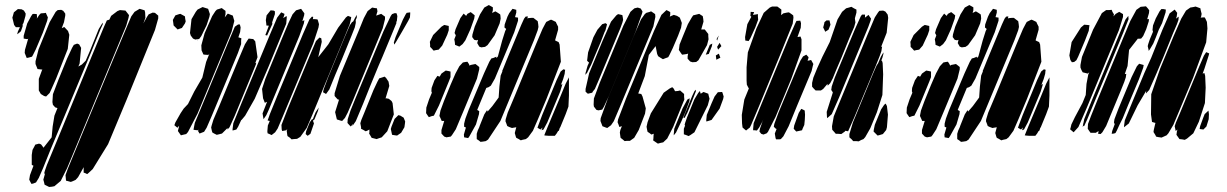

<svg xmlns="http://www.w3.org/2000/svg" viewBox="-20 -551 4868 762"><path d="M595 -432 482 -154 409 21 348 120 332 135 326 140 318 136 312 134V126V114L313 111L290 152L280 163L269 168L261 171L250 168L242 166L241 155L240 144L249 119L299 -2L432 -322L476 -427L501 -486L514 -504L524 -510L534 -516L541 -514L554 -510L556 -501L557 -480L549 -458L564 -485L570 -494L586 -501L595 -500L608 -489V-478ZM51 -426 59 -443H48H43L36 -452L29 -481L32 -491L35 -502L51 -515L66 -514L75 -509L82 -497L81 -488L73 -459L70 -455V-447L63 -427L55 -420L48 -415ZM249 -357 203 -240 184 -197 177 -182 163 -168 155 -170 142 -178 134 -192V-238L148 -276L146 -275L129 -277L127 -282L121 -297V-308L133 -355L177 -463L201 -504L209 -511L223 -512L231 -508L239 -497V-489L234 -463L225 -439L235 -444L250 -428L255 -413ZM481 -449 274 50 246 117 221 167 196 188 186 190 175 191 167 187 157 182 155 173 152 162 157 144 159 138 157 141 156 134 159 124 166 104 217 -19 347 -335 392 -443 404 -470 414 -473 421 -488 446 -507 456 -511 467 -510 478 -509 485 -500 492 -491 490 -480ZM150 -421 122 -355 111 -333 107 -326 92 -322 86 -321 84 -326 78 -341 79 -353 92 -398 90 -396H85L74 -398V-409L88 -458L103 -486L109 -495L114 -496L126 -495L127 -483L126 -477L136 -492L142 -498L156 -499L162 -500L164 -495L170 -482L167 -468ZM106 64 109 44 116 31 120 23 135 19 143 22 152 34V36L185 -6L189 -49L196 -92L208 -122L199 -125L190 -135L188 -146L190 -177L211 -232L246 -318L266 -361L273 -373L286 -378L294 -375L302 -361L296 -299L291 -287L305 -295L320 -310L336 -347L372 -436L383 -454L387 -461L388 -455L378 -433L341 -342L180 44L151 116L134 155L123 173L113 177L105 179L101 172L96 162L99 144L112 109L113 107L106 103V94Z M762 -387 766 -396 755 -394 746 -398 737 -410 734 -420 740 -475 757 -504 764 -513 784 -523 806 -516 813 -495 811 -484 800 -451 779 -408 771 -397 767 -396ZM1499 -439 1379 -148 1360 -104 1349 -83 1338 -71 1333 -72 1317 -77 1315 -85 1310 -106 1326 -157 1322 -155 1316 -161 1308 -170V-181L1329 -250L1402 -425L1424 -479L1439 -507L1457 -521L1468 -519L1476 -518L1478 -506L1473 -489L1487 -494L1493 -496L1501 -490L1508 -485V-475ZM697 -102 709 -120 725 -137 726 -138 751 -188 783 -243 798 -305 811 -338 807 -333 792 -334 787 -335 785 -340 780 -351 779 -371 792 -419 822 -487 835 -507 841 -513 854 -517 860 -519 868 -513 875 -508V-495L872 -482L879 -491L884 -497L894 -493L904 -489L907 -478L910 -468L899 -425L764 -100L726 -27L719 -19L706 -16L698 -14L693 -21L686 -31L690 -47L691 -52L684 -44L672 -54L676 -65ZM1168 -408 1063 -155 1047 -116 1037 -94 1026 -78 1025 -83 1022 -101 1040 -147 1031 -143 1024 -161 1020 -198 1033 -238 1101 -403 1125 -460 1141 -494 1155 -510 1165 -513 1175 -516 1183 -505 1188 -498 1187 -490 1180 -467 1188 -471 1186 -458ZM1033 -412 1037 -422 1047 -449H1045L1037 -450V-455L1035 -471L1038 -490L1054 -510L1066 -509L1071 -506V-495L1060 -462L1061 -456L1040 -410ZM1576 -426 1552 -385 1545 -374 1543 -382 1550 -404 1579 -473 1590 -494 1594 -500 1608 -502V-496L1607 -482L1600 -468ZM1116 -457 1046 -287 991 -159 953 -92 938 -74V-76L925 -48L918 -37L911 -35L903 -33V-39L906 -62L939 -143L1051 -413L1080 -481L1096 -502L1109 -496L1108 -490L1104 -479L1113 -485L1118 -487V-481ZM1542 -432 1498 -326 1482 -289 1449 -209 1421 -139 1392 -70 1378 -50 1380 -55 1381 -59 1372 -49 1366 -55 1359 -63 1360 -78 1371 -112 1390 -159 1502 -427 1531 -488 1536 -495 1547 -499 1554 -498 1557 -487 1555 -468 1552 -462 1554 -461 1551 -454ZM702 -440 690 -436 685 -434 677 -442 669 -450 668 -458 666 -472 676 -490 691 -495 696 -496 707 -490 714 -486 715 -477 717 -466 714 -458ZM1375 -409 1337 -316 1311 -255 1287 -196 1274 -178 1262 -185 1265 -198 1282 -243 1350 -408 1368 -450 1377 -463 1382 -466 1389 -480 1396 -492V-481L1391 -470H1392V-460L1388 -442ZM1322 -441 1353 -482 1361 -488 1369 -485 1374 -483 1373 -477 1368 -455 1339 -384 1219 -94 1197 -43 1172 -8 1159 0 1146 1 1137 2 1131 -4 1121 -11 1120 -16 1118 -31 1120 -39 1116 -34 1105 -32 1100 -31 1098 -37 1097 -55 1123 -122 1211 -334 1234 -388 1248 -402 1255 -399 1257 -385 1243 -324 1283 -375ZM1223 -378 1102 -88 1082 -41 1072 -26 1058 -15 1047 -20 1042 -22 1041 -30 1043 -53 1051 -72 1050 -71 1042 -73 1045 -81 1051 -98 1079 -167 1182 -415 1208 -474 1218 -485 1223 -484 1222 -476 1221 -473 1222 -475H1230L1240 -474L1242 -469L1246 -455L1244 -442ZM924 -340 820 -90 800 -44 790 -28 772 -21 766 -31 768 -37 765 -34 754 -35 748 -36 749 -42 753 -63 783 -135 887 -386 912 -445 925 -454H932L935 -442L933 -424L926 -403L938 -399L937 -390V-376ZM984 -267 911 -90 891 -46 883 -37V-43L861 -21L845 -17L840 -16L830 -21L823 -25L821 -31L818 -45L820 -53L827 -76L850 -130L927 -316L952 -375L962 -391L967 -398L975 -397L985 -396L993 -387L1002 -324L993 -300L997 -302L995 -294ZM1543 -97 1517 -30 1495 -6 1480 -1 1475 1 1463 -2 1455 -4 1451 -11 1445 -21 1446 -26V-37L1437 -32L1431 -30L1421 -36L1413 -40V-46L1410 -62L1414 -75L1426 -104L1462 -193L1478 -227L1485 -240L1501 -245L1506 -247L1512 -242L1522 -227L1525 -210L1510 -160L1512 -161L1523 -159L1534 -150L1538 -142ZM1201 -12 1193 -19 1195 -30 1209 -65 1219 -79 1221 -76 1227 -92 1233 -106 1245 -124 1242 -111 1228 -77 1222 -72 1226 -61 1212 -20ZM1572 -24 1556 -13 1548 -14 1536 -16 1533 -30 1531 -39 1534 -49 1546 -79 1561 -94 1569 -92 1582 -84 1588 -69 1587 -60 1585 -46Z M1943 -411 1915 -372 1905 -365 1890 -363 1882 -366 1874 -380 1876 -388 1877 -393 1871 -391 1862 -393 1854 -404 1855 -414 1864 -445 1885 -494 1902 -521 1920 -531 1929 -526 1936 -522V-510L1933 -500L1936 -501L1946 -506L1956 -500L1965 -494L1966 -489L1967 -477L1963 -458ZM1869 -57 1843 -10 1838 -3 1822 -6 1821 -17 1829 -45 1822 -48V-60L1827 -80L1840 -115L1901 -260L1922 -306L1930 -319L1938 -321L1950 -326V-320L1956 -327L1973 -390L1985 -428L1989 -436L1982 -442L1983 -454L1994 -485L2001 -499L2014 -516L2022 -514L2029 -512V-501L2024 -483L2036 -481V-469L2021 -423L1944 -239L1928 -211L1919 -205L1910 -202L1874 -115L1875 -114L1882 -110L1881 -98ZM1847 -435 1827 -391 1816 -376 1803 -366 1791 -371 1786 -373 1785 -384 1783 -395 1787 -405 1789 -411 1784 -420 1788 -435 1807 -479 1820 -497 1830 -488 1835 -496 1848 -503 1857 -496 1864 -490 1862 -477ZM2099 -391 1966 -71 1917 3 1908 9 1896 11 1887 12 1881 7 1872 1V-7V-20L1876 -33L1882 -46L1884 -52L1902 -97L1913 -114L1915 -109V-108L1934 -130L1959 -164L1962 -208L1967 -251L1974 -268L1973 -269L1978 -281L1990 -311L2049 -453L2060 -477L2066 -485L2075 -486L2073 -477L2076 -479L2088 -480H2097L2106 -473L2114 -467L2116 -455L2117 -444L2114 -431ZM2206 -306 2149 -159 2115 -78 2095 -32 2076 -6 2067 1 2053 4 2047 6 2037 0 2029 -4 2027 -9 2023 -23 2025 -31 2029 -46 2017 -44 2012 -43 2001 -47 1993 -51 1991 -57 1986 -70 1987 -78 1995 -104 2022 -168 2108 -377 2133 -436 2144 -457 2148 -464 2162 -471 2167 -473 2174 -470 2186 -464 2188 -459 2195 -445V-433L2183 -391L2186 -389L2197 -384L2201 -374ZM1699 -412 1732 -445 1743 -452 1748 -451 1761 -448V-442V-431L1755 -413L1735 -370L1721 -354L1709 -352L1701 -350L1693 -359L1687 -365V-374L1686 -385ZM1873 -239 1821 -114 1789 -38 1774 -15 1769 -9 1752 -6 1743 -9 1732 -21V-35L1743 -71H1741H1733L1730 -78L1724 -91L1728 -112L1742 -150L1768 -214L1788 -260L1803 -288L1817 -303L1827 -305L1835 -306L1841 -297L1844 -290L1847 -293L1862 -296L1867 -297L1876 -290L1882 -285V-276ZM2203 -187 2152 -65 2137 -37 2129 -34 2132 -42 2133 -45 2125 -37 2113 -44 2117 -55 2132 -95 2189 -233 2205 -267 2216 -276 2223 -274 2222 -268 2221 -258 2215 -237 2206 -214 2212 -218 2210 -210ZM1761 -227 1722 -132 1707 -102 1702 -92 1693 -90 1682 -86 1677 -93 1671 -102 1672 -124 1683 -157 1694 -183 1692 -189 1693 -202 1704 -232 1716 -250 1724 -247H1725L1732 -259L1749 -271L1760 -269L1768 -267V-258V-245ZM2238 -244V-172L2236 -128L2225 -98L2204 -47L2201 -42L2200 -38L2197 -31H2195L2189 -21L2182 -12H2177H2158L2145 -13L2140 -14L2144 -24L2155 -51L2202 -163L2225 -219Z M2503 -427 2396 -169 2377 -128 2370 -116 2355 -113 2347 -115 2337 -128 2336 -136 2337 -160 2360 -222 2454 -449 2482 -504 2492 -513 2498 -518 2511 -521 2523 -517 2530 -505 2528 -497ZM2540 -100 2515 -35 2497 -4 2480 8H2468L2459 9L2452 3L2443 -4L2442 -10L2440 -25L2442 -35L2448 -50H2447L2438 -47L2435 -56L2431 -66L2433 -77L2465 -161L2576 -429L2605 -492L2625 -511L2633 -507L2640 -503V-492L2638 -485L2654 -492L2667 -488L2678 -481L2686 -460L2683 -441L2671 -409L2650 -360L2637 -333L2632 -324L2621 -320L2611 -316L2601 -322L2592 -328L2588 -337L2582 -368L2555 -333L2539 -249L2513 -180L2525 -178L2530 -168L2543 -121ZM2573 -446 2439 -124 2416 -70 2405 -54 2390 -43 2384 -45 2371 -50 2368 -58 2363 -71 2364 -82 2392 -159 2494 -405 2524 -474 2539 -495 2545 -500 2559 -504 2564 -506 2573 -500 2580 -495 2581 -484ZM2786 -372 2752 -312 2743 -305 2728 -304 2719 -307 2709 -318V-327L2711 -339L2708 -337L2695 -335L2687 -334L2682 -341L2674 -353L2675 -358L2677 -374L2691 -409L2710 -455L2725 -481L2731 -490L2755 -496L2769 -487L2771 -476L2772 -465L2763 -434H2766H2777L2784 -425L2791 -416V-408L2792 -395ZM2442 -439 2357 -235 2341 -198 2333 -188 2328 -179 2330 -183 2313 -179 2304 -187V-198L2318 -260L2371 -388L2405 -465L2426 -490L2433 -495L2442 -493L2450 -491L2452 -480L2453 -472L2450 -461ZM2364 -384 2341 -330 2327 -296 2310 -262 2303 -254 2304 -262 2312 -290 2318 -303 2316 -304 2310 -310 2311 -318 2314 -343 2335 -403 2351 -433 2370 -455 2383 -459 2389 -455 2388 -450 2383 -431 2380 -425 2379 -423ZM2828 -403 2833 -410 2830 -402 2826 -390 2824 -396ZM2826 -365 2836 -381 2843 -368 2830 -354ZM2781 -334 2797 -373 2807 -378 2805 -367 2793 -337ZM2833 -338 2837 -327 2839 -322 2823 -314 2821 -331ZM2687 -134 2652 -48 2628 -1 2612 14 2602 16 2591 19 2582 13 2572 6 2573 1 2574 -17 2575 -20H2574L2565 -17L2559 -22L2550 -28L2548 -37L2546 -48L2550 -66L2563 -101L2614 -183L2638 -200L2648 -205L2654 -199L2659 -189L2671 -190L2679 -192L2687 -185L2695 -178V-167L2696 -156ZM2731 -161 2717 -126 2708 -104 2697 -83 2692 -84 2699 -101 2727 -170 2736 -189 2741 -195 2742 -189ZM2789 -133 2736 -26 2720 -15 2713 -11 2703 -15 2694 -18V-24V-40L2699 -53L2697 -55L2699 -63L2707 -86L2736 -157L2751 -182L2758 -190L2759 -185L2761 -179L2772 -186L2783 -182L2791 -179L2793 -170L2796 -159ZM2836 -120 2804 -75 2788 -70 2783 -69V-75L2785 -95L2804 -141L2816 -168L2829 -185L2846 -186L2848 -181L2852 -168L2850 -158ZM2700 -106 2684 -69 2663 -25 2654 -14V-19L2656 -40L2689 -121L2708 -156L2717 -161L2716 -150Z M3126 -457 3076 -333 2993 -131 2961 -55 2956 -45 2947 -38 2941 -33 2935 -38 2927 -45 2925 -61 2924 -95 2934 -156 2952 -200 2949 -205 2944 -215 2943 -231V-284L2948 -343L2982 -438L3011 -500L3035 -521L3044 -525H3056H3065L3072 -520L3081 -513V-507L3080 -491L3089 -498L3103 -501L3111 -502L3120 -496L3128 -490L3129 -481ZM3351 -400 3319 -321 3298 -272 3285 -240 3275 -221 3265 -211 3264 -218 3247 -198 3238 -192H3227H3217L3209 -200L3203 -207V-222L3208 -243L3224 -282L3244 -326L3273 -384L3304 -474L3322 -504L3338 -518L3349 -521L3359 -524L3369 -518L3379 -513V-501L3373 -479V-476L3375 -462L3370 -444ZM3453 -283 3370 -84 3346 -30 3335 -32 3333 -29 3319 -19 3305 -20H3297L3291 -27L3283 -36L3282 -50L3289 -89L3307 -133L3422 -411L3452 -482L3465 -502L3470 -508L3485 -509L3494 -505L3503 -493L3505 -480L3499 -421L3477 -365L3481 -366L3480 -361L3478 -348L3471 -328ZM2978 -443 2958 -399 2951 -388 2946 -389 2938 -390 2937 -404 2946 -455 2961 -483 2962 -484 2958 -488 2959 -499V-504L2973 -503L2971 -498L2968 -492L2976 -493L2988 -495V-484L2989 -473ZM3426 -444 3310 -164 3281 -98 3263 -82 3262 -87 3261 -107 3285 -183V-185L3279 -194L3281 -208L3293 -243L3373 -435L3396 -486L3401 -493H3413V-482L3411 -477L3413 -481L3427 -492L3432 -484L3437 -477L3435 -469ZM3272 -470 3276 -453 3271 -440 3268 -433 3255 -425 3253 -430 3247 -442 3251 -457 3252 -463 3260 -470ZM3161 -351 3120 -237 3058 -87 3028 -28 3023 -22 3010 -17 3001 -20 2994 -29 2996 -40 3009 -77 3005 -67 2993 -45 2984 -33 2975 -34H2969V-40L2971 -62L3002 -138L3110 -399L3137 -460L3141 -468L3156 -469L3159 -459L3158 -441L3145 -404L3157 -406L3161 -395ZM3485 -256 3482 -174 3460 -105 3434 -42 3414 -7 3407 1 3397 5 3388 10 3377 9H3366L3360 2L3351 -6V-19L3365 -65L3445 -259L3459 -291L3465 -300L3476 -326L3486 -343V-337L3482 -322L3477 -309L3480 -311L3483 -301ZM3201 -269 3144 -133 3110 -50 3089 -10 3079 1 3074 2H3060L3058 -3L3055 -21L3062 -39L3058 -41L3051 -48L3053 -59L3070 -105L3142 -277L3157 -311L3167 -327L3180 -334L3189 -324L3188 -319L3185 -310L3191 -311L3199 -313L3203 -306L3208 -297L3206 -290ZM3504 -96 3500 -46 3497 -35 3484 -19 3471 -15 3463 -13 3453 -23 3447 -29 3448 -37 3452 -56 3477 -117 3489 -135 3495 -140 3500 -130ZM3174 -75 3172 -55 3166 -42 3163 -34 3140 -29 3130 -40 3132 -53 3150 -103 3160 -119 3167 -116 3174 -112V-107L3175 -96Z M3850 -411 3822 -372 3812 -365 3797 -363 3789 -366 3781 -380 3783 -388 3784 -393 3778 -391 3769 -393 3761 -404 3762 -414 3771 -445 3792 -494 3809 -521 3827 -531 3836 -526 3843 -522V-510L3840 -500L3843 -501L3853 -506L3863 -500L3872 -494L3873 -489L3874 -477L3870 -458ZM3776 -57 3750 -10 3745 -3 3729 -6 3728 -17 3736 -45 3729 -48V-60L3734 -80L3747 -115L3808 -260L3829 -306L3837 -319L3845 -321L3857 -326V-320L3863 -327L3880 -390L3892 -428L3896 -436L3889 -442L3890 -454L3901 -485L3908 -499L3921 -516L3929 -514L3936 -512V-501L3931 -483L3943 -481V-469L3928 -423L3851 -239L3835 -211L3826 -205L3817 -202L3781 -115L3782 -114L3789 -110L3788 -98ZM3754 -435 3734 -391 3723 -376 3710 -366 3698 -371 3693 -373 3692 -384 3690 -395 3694 -405 3696 -411 3691 -420 3695 -435 3714 -479 3727 -497 3737 -488 3742 -496 3755 -503 3764 -496 3771 -490 3769 -477ZM4006 -391 3873 -71 3824 3 3815 9 3803 11 3794 12 3788 7 3779 1V-7V-20L3783 -33L3789 -46L3791 -52L3809 -97L3820 -114L3822 -109V-108L3841 -130L3866 -164L3869 -208L3874 -251L3881 -268L3880 -269L3885 -281L3897 -311L3956 -453L3967 -477L3973 -485L3982 -486L3980 -477L3983 -479L3995 -480H4004L4013 -473L4021 -467L4023 -455L4024 -444L4021 -431ZM4113 -306 4056 -159 4022 -78 4002 -32 3983 -6 3974 1 3960 4 3954 6 3944 0 3936 -4 3934 -9 3930 -23 3932 -31 3936 -46 3924 -44 3919 -43 3908 -47 3900 -51 3898 -57 3893 -70 3894 -78 3902 -104 3929 -168 4015 -377 4040 -436 4051 -457 4055 -464 4069 -471 4074 -473 4081 -470 4093 -464 4095 -459 4102 -445V-433L4090 -391L4093 -389L4104 -384L4108 -374ZM3606 -412 3639 -445 3650 -452 3655 -451 3668 -448V-442V-431L3662 -413L3642 -370L3628 -354L3616 -352L3608 -350L3600 -359L3594 -365V-374L3593 -385ZM3780 -239 3728 -114 3696 -38 3681 -15 3676 -9 3659 -6 3650 -9 3639 -21V-35L3650 -71H3648H3640L3637 -78L3631 -91L3635 -112L3649 -150L3675 -214L3695 -260L3710 -288L3724 -303L3734 -305L3742 -306L3748 -297L3751 -290L3754 -293L3769 -296L3774 -297L3783 -290L3789 -285V-276ZM4110 -187 4059 -65 4044 -37 4036 -34 4039 -42 4040 -45 4032 -37 4020 -44 4024 -55 4039 -95 4096 -233 4112 -267 4123 -276 4130 -274 4129 -268 4128 -258 4122 -237 4113 -214 4119 -218 4117 -210ZM3668 -227 3629 -132 3614 -102 3609 -92 3600 -90 3589 -86 3584 -93 3578 -102 3579 -124 3590 -157 3601 -183 3599 -189 3600 -202 3611 -232 3623 -250 3631 -247H3632L3639 -259L3656 -271L3667 -269L3675 -267V-258V-245ZM4145 -244V-172L4143 -128L4132 -98L4111 -47L4108 -42L4107 -38L4104 -31H4102L4096 -21L4089 -12H4084H4065L4052 -13L4047 -14L4051 -24L4062 -51L4109 -163L4132 -219Z M4428 -191 4370 -51 4355 -26 4348 -19 4338 -20 4339 -25 4340 -31 4329 -24H4317H4308L4303 -31L4297 -40L4298 -59L4310 -91L4335 -153L4437 -399L4466 -468L4490 -512L4507 -524L4519 -525L4528 -526L4536 -517L4541 -510L4540 -499L4533 -475H4540L4539 -466L4529 -435L4517 -408L4509 -398L4497 -397V-399L4461 -353L4455 -289L4444 -257L4450 -258L4448 -244L4442 -226ZM4767 -383 4715 -242 4637 -56 4617 -22 4610 -14 4590 -5 4576 -7 4568 -9 4566 -14 4558 -27 4559 -35 4565 -61 4566 -63 4552 -67 4551 -75 4548 -97 4549 -177 4584 -278 4637 -406 4668 -477 4687 -509 4704 -521 4716 -523 4725 -525 4736 -521 4744 -518 4745 -512 4749 -496 4747 -485 4745 -481 4756 -482H4761L4764 -477L4770 -464L4772 -438ZM4567 -402 4557 -378 4544 -356 4539 -349 4538 -355 4535 -368 4537 -376 4543 -394 4556 -425 4554 -432 4556 -450 4567 -478 4582 -506 4589 -515H4597L4607 -513L4606 -502L4592 -459L4579 -433ZM4636 -420 4597 -324 4570 -260 4541 -194 4528 -180 4529 -191 4530 -194 4528 -189 4495 -133 4460 -61 4441 -46V-51L4444 -73L4478 -156L4522 -262L4549 -322L4593 -432L4622 -498L4642 -513L4652 -500L4650 -485L4647 -477L4658 -485L4657 -472L4651 -455ZM4421 -432 4293 -123 4260 -47 4241 -26 4235 -31 4227 -38 4229 -44 4232 -57 4246 -86 4276 -142 4289 -174 4292 -218 4299 -255 4303 -264 4297 -259 4285 -262 4277 -264 4272 -273 4268 -283V-293L4274 -325L4318 -433L4353 -499L4370 -511H4381L4392 -512L4395 -504L4401 -494L4399 -486L4408 -496L4422 -504L4437 -495V-484ZM4439 -424 4335 -174 4294 -75 4293 -73 4283 -51 4282 -52 4276 -48 4278 -53 4279 -57H4278L4280 -63L4283 -78L4313 -152L4421 -412L4447 -474L4458 -488L4459 -475L4440 -427ZM4233 -384 4270 -442 4283 -453 4295 -452 4304 -451 4303 -446 4301 -429 4286 -390 4259 -326 4252 -312 4243 -305 4234 -304 4228 -313 4224 -331ZM4765 -203 4762 -142 4738 -68 4716 -22 4691 -1 4682 4 4671 2 4661 1 4654 -9 4649 -16 4651 -30 4653 -37 4646 -31 4645 -36 4642 -50 4647 -65 4665 -107 4739 -286 4758 -330 4767 -344 4779 -339 4777 -331 4760 -278 4753 -259 4760 -261 4763 -250ZM4500 -236 4458 -136 4436 -82 4427 -64 4423 -56 4412 -32 4407 -23 4401 -21 4392 -20 4394 -31 4404 -58 4401 -65 4403 -78 4419 -120 4471 -245 4492 -288 4501 -298 4519 -293 4517 -282ZM4756 -37 4741 -39 4743 -50 4755 -83 4761 -98 4776 -112 4778 -98 4777 -78 4768 -49Z"/></svg>

Font: Rubik Marker Hatch
Style: Regular
Weight: 400
Designer: Hubert and Fischer, NaN
Foundry: Hubert & Fischer, NaN
Version: Version 2.200